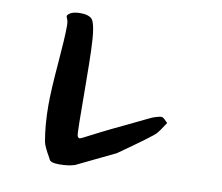

<svg xmlns="http://www.w3.org/2000/svg" viewBox="-86 -900 1171 1014"><g transform="rotate(10 500.0 -393.0)"><path d="M183 -290Q183 -369 195 -511.5Q207 -654 207 -717Q207 -743 200 -756Q195 -768 197 -771Q213 -796 266 -796Q311 -796 329 -776Q351 -747 355 -613Q357 -558 358 -437Q359 -169 363 -158Q366 -144 376 -144Q381 -144 436 -173Q474 -193 534.5 -222.5Q595 -252 647 -276.5Q699 -301 704 -304Q735 -320 754 -325Q774 -331 781 -331Q790 -331 802 -319L817 -304L791 -265Q790 -264 788 -261Q786 -258 782 -253Q778 -248 774 -243Q760 -225 583 -101L376 -1Q341 10 293 10Q245 10 239 -8L235 -16Q203 -71 199 -94Q183 -183 183 -290Z"/></g></svg>

Font: NaniFont Regular
Style: Regular
Weight: 400
Designer: Nanigashitei
Version: Version 1.036